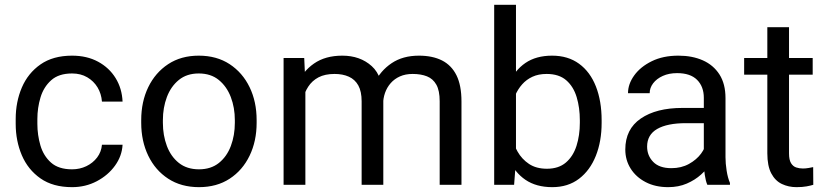

<svg xmlns="http://www.w3.org/2000/svg" viewBox="-20 -770 3443 800"><path d="M280.3 -64.5Q312.5 -64.5 339.8 -77.6Q367.2 -90.8 384.8 -114Q402.3 -137.2 404.8 -167H490.7Q488.3 -120.1 459.2 -79.8Q430.2 -39.6 383.3 -14.9Q336.4 9.8 280.3 9.8Q200.7 9.8 148.7 -26.6Q96.7 -63 71 -123Q45.4 -183.1 45.4 -253.9V-274.4Q45.4 -345.2 71 -405.3Q96.7 -465.3 148.9 -501.7Q201.2 -538.1 280.3 -538.1Q342.3 -538.1 388.7 -512.9Q435.1 -487.8 461.7 -444.6Q488.3 -401.4 490.7 -346.7H404.8Q402.3 -379.4 386.5 -405.8Q370.6 -432.1 343.5 -448Q316.4 -463.9 280.3 -463.9Q224.6 -463.9 193.1 -435.5Q161.6 -407.2 148.7 -363.8Q135.7 -320.3 135.7 -274.4V-253.9Q135.7 -207.5 148.4 -164.1Q161.1 -120.6 192.6 -92.5Q224.1 -64.5 280.3 -64.5Z M568.4 -258.3V-269.5Q568.4 -346.2 597.7 -406.7Q627 -467.3 680.7 -502.7Q734.4 -538.1 808.1 -538.1Q882.8 -538.1 936.8 -502.7Q990.7 -467.3 1020 -406.7Q1049.3 -346.2 1049.3 -269.5V-258.3Q1049.3 -182.1 1020 -121.3Q990.7 -60.5 937 -25.4Q883.3 9.8 809.1 9.8Q734.9 9.8 680.9 -25.4Q627 -60.5 597.7 -121.3Q568.4 -182.1 568.4 -258.3ZM658.7 -269.5V-258.3Q658.7 -206.1 675.3 -161.9Q691.9 -117.7 725.3 -91.1Q758.8 -64.5 809.1 -64.5Q858.9 -64.5 892.1 -91.1Q925.3 -117.7 941.9 -161.9Q958.5 -206.1 958.5 -258.3V-269.5Q958.5 -321.3 941.7 -365.5Q924.8 -409.7 891.6 -436.8Q858.4 -463.9 808.1 -463.9Q758.3 -463.9 725.1 -436.8Q691.9 -409.7 675.3 -365.5Q658.7 -321.3 658.7 -269.5Z M1252.4 -423.3V0H1161.6V-528.3H1247.6ZM1233.9 -284.2 1191.9 -285.6Q1192.4 -358.4 1216.6 -415.3Q1240.7 -472.2 1288.1 -505.1Q1335.4 -538.1 1406.2 -538.1Q1480.5 -538.1 1528.8 -494.6Q1577.1 -451.2 1577.1 -352.1V0H1486.8V-347.7Q1486.8 -389.2 1472.9 -414.1Q1459 -439 1433.6 -450.4Q1408.2 -461.9 1374 -461.9Q1334 -461.9 1307.1 -447.8Q1280.3 -433.6 1264.2 -408.7Q1248 -383.8 1241 -351.8Q1233.9 -319.8 1233.9 -284.2ZM1576.2 -334 1515.6 -315.4Q1516.6 -373.5 1540.8 -424.3Q1564.9 -475.1 1611.6 -506.6Q1658.2 -538.1 1725.6 -538.1Q1782.2 -538.1 1821.8 -518.1Q1861.3 -498 1882.1 -456.1Q1902.8 -414.1 1902.8 -347.2V0H1812V-348.1Q1812 -392.6 1798.1 -417.2Q1784.2 -441.9 1759 -451.9Q1733.9 -461.9 1699.2 -461.9Q1669.4 -461.9 1646.5 -451.7Q1623.5 -441.4 1607.9 -423.6Q1592.3 -405.8 1584.2 -382.8Q1576.2 -359.9 1576.2 -334Z M2039.1 -750H2129.9V-102.5L2122.1 0H2039.1ZM2486.8 -268.6V-258.3Q2486.8 -181.2 2462.6 -120.6Q2438.5 -60.1 2392.6 -25.1Q2346.7 9.8 2281.2 9.8Q2214.4 9.8 2169.4 -20.8Q2124.5 -51.3 2099.6 -107.7Q2074.7 -164.1 2066.9 -241.2V-286.1Q2074.7 -364.3 2099.6 -420.7Q2124.5 -477.1 2169.2 -507.6Q2213.9 -538.1 2280.3 -538.1Q2346.7 -538.1 2392.8 -504.4Q2439 -470.7 2462.9 -409.9Q2486.8 -349.1 2486.8 -268.6ZM2396 -258.3V-268.6Q2396 -321.3 2382.8 -365.2Q2369.6 -409.2 2339.4 -435.5Q2309.1 -461.9 2257.8 -461.9Q2223.6 -461.9 2198.5 -450.2Q2173.3 -438.5 2155.8 -418.7Q2138.2 -398.9 2127.2 -373.8Q2116.2 -348.6 2110.8 -321.8V-204.1Q2118.7 -169.9 2136.5 -138.4Q2154.3 -106.9 2184.3 -86.9Q2214.4 -66.9 2258.8 -66.9Q2307.6 -66.9 2337.9 -92.8Q2368.2 -118.7 2382.1 -162.4Q2396 -206.1 2396 -258.3Z M2912.6 -90.3V-362.3Q2912.6 -409.2 2884.5 -437.3Q2856.4 -465.3 2801.3 -465.3Q2767.1 -465.3 2741.5 -453.6Q2715.8 -441.9 2701.4 -422.9Q2687 -403.8 2687 -381.8H2596.7Q2596.7 -419.9 2622.6 -455.8Q2648.4 -491.7 2695.6 -514.9Q2742.7 -538.1 2806.6 -538.1Q2864.3 -538.1 2908.4 -518.6Q2952.6 -499 2977.8 -459.7Q3002.9 -420.4 3002.9 -361.3V-115.2Q3002.9 -88.9 3007.6 -59.1Q3012.2 -29.3 3021.5 -7.8V0H2927.2Q2920.4 -15.6 2916.5 -41.7Q2912.6 -67.9 2912.6 -90.3ZM2928.2 -320.3 2929.2 -256.8H2837.9Q2760.3 -256.8 2718.3 -232.7Q2676.3 -208.5 2676.3 -159.2Q2676.3 -121.6 2701.7 -95.5Q2727.1 -69.3 2777.3 -69.3Q2818.8 -69.3 2850.6 -86.9Q2882.3 -104.5 2901.1 -129.9Q2919.9 -155.3 2921.4 -179.2L2960 -135.7Q2956.5 -115.2 2941.4 -90.3Q2926.3 -65.4 2901.1 -42.7Q2876 -20 2841.6 -5.1Q2807.1 9.8 2764.2 9.8Q2710.4 9.8 2670.2 -11.2Q2629.9 -32.2 2607.7 -67.6Q2585.4 -103 2585.4 -147Q2585.4 -231.9 2649.9 -276.1Q2714.4 -320.3 2823.2 -320.3Z M3366.2 -528.3V-459H3080.6V-528.3ZM3177.2 -656.7H3267.6V-130.9Q3267.6 -104 3275.9 -90.3Q3284.2 -76.7 3297.4 -72.3Q3310.5 -67.9 3325.7 -67.9Q3336.9 -67.9 3349.4 -70.1Q3361.8 -72.3 3368.2 -73.7L3368.7 0Q3357.9 3.4 3340.6 6.6Q3323.2 9.8 3298.8 9.8Q3265.6 9.8 3237.8 -3.4Q3210 -16.6 3193.6 -47.6Q3177.2 -78.6 3177.2 -131.3Z"/></svg>

Font: Vazirmatn
Style: Regular
Weight: 400
Designer: Saber Rastikerdar
Foundry: Saber Rastikerdar
Version: Version 33.003;September 2, 2022;FontCreator 14.0.0.2862 64-